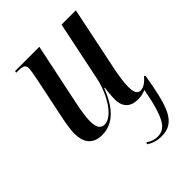

<svg xmlns="http://www.w3.org/2000/svg" viewBox="-219 -644 979 979"><g transform="rotate(-45 270.5 -154.0)"><path d="M362 228C462 228 489 149 522 -47L517 -54C496 -30 475 -13 452 -13C428 -13 420 -34 420 -71C420 -99 426 -144 433 -178L507 -536H404L337 -214C321 -132 262 -20 199 -20C170 -20 158 -42 158 -87C158 -114 166 -167 175 -206L244 -536H69L67 -526H82C117 -526 129 -519 129 -495C129 -483 124 -455 118 -426L75 -218C67 -181 57 -131 57 -97C57 -38 81 9 153 9C229 9 287 -44 329 -153H333C329 -130 326 -94 326 -76C326 -29 346 10 412 10C433 10 452 5 467 -2C434 176 402 215 346 215C321 215 300 204 285 194L281 204C300 217 326 228 362 228Z"/></g></svg>

Font: Noto Serif Display Condensed Medium
Style: Italic
Weight: 500
Width: 3
Italic angle: -12°
Designer: Monotype Design Team
Foundry: Monotype Imaging Inc.
Version: Version 2.009